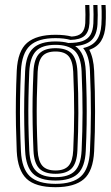

<svg xmlns="http://www.w3.org/2000/svg" viewBox="-20 -748 447 775"><path d="M204 7.6Q123.2 7.6 87.3 -26.4Q51.5 -60.4 47.6 -137.3Q45.4 -189.6 44.4 -242.1Q43.4 -294.7 44.2 -349.4Q45 -404.1 47.6 -462.5Q51.6 -542.6 89.4 -575.1Q127.2 -607.6 204 -607.6Q242 -607.6 269.2 -600.4Q297 -601.9 309.7 -614.9Q322.4 -627.8 324.2 -654.8Q324.9 -668.7 324.9 -689.3Q324.8 -709.9 323.9 -727.8H340.7Q341.7 -710 341.7 -689.5Q341.8 -668.9 341.1 -654.3Q339 -618.9 321.1 -603.3Q303.2 -587.7 264.2 -586.9Q239.5 -594.1 204 -594.1Q133.7 -594.1 100.9 -563.7Q68.1 -533.3 64.5 -461.5Q61.8 -401.1 61 -346.7Q60.1 -292.4 61.1 -241.2Q62.1 -190.1 64.5 -138.2Q67.8 -67.2 100.5 -36.5Q133.2 -5.9 204 -5.9Q273.8 -5.9 306.7 -36.2Q339.6 -66.6 343.1 -138.3Q346.7 -211.6 346.9 -292Q347.2 -372.5 343.1 -461.5Q341.9 -492.5 335.1 -515.4Q328.4 -538.3 315.7 -554Q352.1 -562.2 369.4 -585.2Q386.8 -608.2 389.3 -649Q390.1 -660.4 390.3 -674.9Q390.6 -689.3 390.3 -703.5Q390 -717.7 389.3 -727.8H406.2Q406.9 -717.8 407.2 -703.5Q407.4 -689.3 407.2 -674.5Q407 -659.8 406.2 -648.1Q403.6 -607.5 388.1 -582.8Q372.5 -558.1 340.4 -546.7Q357.5 -514.9 360 -462.1Q363.7 -379.5 363.7 -297.5Q363.8 -215.4 360 -137.3Q356 -57.2 318.3 -24.8Q280.5 7.6 204 7.6ZM204 -33Q257.7 -33 282.1 -57.9Q306.5 -82.8 309.4 -140.5Q313 -217.8 313.2 -293.8Q313.3 -369.8 309.4 -459.6Q306.8 -519.1 281.3 -543.1Q255.8 -567 204 -567Q149.5 -567 125.3 -541.7Q101.1 -516.4 98.2 -459.3Q95.8 -404.4 94.9 -352.8Q93.9 -301.2 94.7 -248.9Q95.6 -196.7 98.2 -139.7Q101.1 -81.8 126 -57.4Q150.9 -33 204 -33ZM204 -46.5Q159 -46.5 138.2 -68.3Q117.4 -90.1 115.1 -139.9Q112.7 -195.9 111.8 -247.3Q110.8 -298.7 111.6 -350.5Q112.5 -402.4 115.1 -458.9Q117.5 -510.6 138.8 -532.1Q160.1 -553.5 204 -553.5Q249 -553.5 269.6 -531.7Q290.3 -509.8 292.5 -458.8Q296.6 -367.4 296.3 -291.3Q296 -215.3 292.5 -141.1Q290.2 -89.9 269.3 -68.2Q248.4 -46.5 204 -46.5ZM204 -59.9Q240.3 -59.9 257 -79Q273.6 -98 275.6 -141.6Q279.2 -219.8 279.4 -293.2Q279.6 -366.6 275.6 -458.1Q273.7 -501.3 257.3 -520.7Q240.9 -540.1 204 -540.1Q167.3 -540.1 150.7 -520.8Q134.2 -501.5 132 -458.6Q129.6 -401.7 128.6 -350.6Q127.7 -299.6 128.5 -248.5Q129.4 -197.5 132 -140.5Q134.2 -98.1 150.9 -79Q167.6 -59.9 204 -59.9ZM204 -19.3Q140.8 -19.3 112.7 -47.5Q84.5 -75.7 81.4 -139.3Q78.9 -192.7 78 -244.1Q77 -295.5 77.9 -348.8Q78.8 -402 81.4 -460.6Q84.6 -526.1 113.8 -553.4Q143 -580.7 204 -580.7Q234.1 -580.7 255.7 -574.5Q291.3 -574.5 313 -582.2Q334.6 -589.9 345 -607.3Q355.3 -624.7 356.9 -654Q357.6 -669.3 357.6 -689.8Q357.6 -710.4 356.6 -727.8H373.5Q374.5 -709.5 374.5 -687.3Q374.5 -665.2 373.5 -650.2Q370.9 -607.4 349.8 -586.5Q328.8 -565.7 283.5 -562Q303.7 -548.5 314.1 -523.8Q324.5 -499.2 326.2 -460.9Q328.7 -405.4 329.6 -352.5Q330.4 -299.5 329.7 -246.8Q328.9 -194.2 326.2 -139.3Q323.2 -74.2 294.2 -46.8Q265.1 -19.3 204 -19.3Z"/></svg>

Font: Big Shoulders Inline Text SC Thin
Style: Regular
Weight: 100
Designer: Patric King
Foundry: XO Type Co
Version: Version 2.002